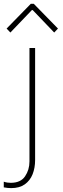

<svg xmlns="http://www.w3.org/2000/svg" viewBox="-42 -760 324 993"><path d="M15.6 212.9Q6.8 212.9 -2.7 211.9Q-12.2 210.9 -22.5 209V179.7Q-12.7 183.1 -3.4 184.3Q5.9 185.5 13.7 185.5Q64.9 185.5 87.6 151.9Q110.4 118.2 110.4 75.2V-511.7H139.6V67.4Q139.6 108.4 126.5 141.4Q113.3 174.3 85.9 193.6Q58.6 212.9 15.6 212.9ZM11.7 -591.8 -7.8 -612.3 117.2 -740.2H132.8L257.8 -612.3L238.3 -591.8L127 -708H123Z"/></svg>

Font: Reddit Sans ExtraLight
Style: Regular
Weight: 250
Designer: Stephen Hutchings
Foundry: Reddit
Version: Version 1.014